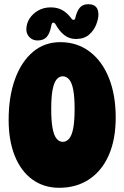

<svg xmlns="http://www.w3.org/2000/svg" viewBox="-20 -898 590 911"><path d="M261 -7Q188 -7 134 -46Q80 -85 50.5 -157.5Q21 -230 21 -329Q21 -439 51 -522Q81 -605 136 -651.5Q191 -698 266 -698Q346 -698 405.5 -653Q465 -608 497 -527.5Q529 -447 529 -340Q529 -237 496.5 -162.5Q464 -88 403.5 -47.5Q343 -7 261 -7ZM278 -225Q295 -225 308 -240Q321 -255 327.5 -289.5Q334 -324 334 -381Q334 -438 327.5 -472Q321 -506 308 -521Q295 -536 278 -536Q261 -536 248.5 -521Q236 -506 229.5 -472Q223 -438 223 -381Q223 -324 229.5 -289.5Q236 -255 248.5 -240Q261 -225 278 -225ZM221 -863Q253 -863 276.5 -849.5Q300 -836 319 -810Q324 -803 330 -804Q336 -805 337 -812Q345 -846 359 -862Q373 -878 399 -878Q447 -878 447 -829Q447 -809 436.5 -781.5Q426 -754 402.5 -733.5Q379 -713 340 -713Q310 -713 286.5 -730.5Q263 -748 244 -782Q238 -792 231.5 -790.5Q225 -789 223 -774Q216 -738 201 -722Q186 -706 158 -706Q135 -706 120 -721.5Q105 -737 105 -758Q105 -786 120 -809.5Q135 -833 161 -848Q187 -863 221 -863Z"/></svg>

Font: DynaPuff Condensed SemiBold
Style: Regular
Weight: 600
Width: 3
Designer: Toshi Omagari, Jennifer Daniel
Foundry: Google Fonts
Version: Version 2.000